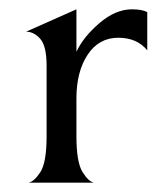

<svg xmlns="http://www.w3.org/2000/svg" viewBox="-20 -392 360 412"><path d="M263 -372Q285 -372 296 -366V-284Q274 -311 234 -311Q192 -311 168 -274.5Q144 -238 144 -181V-100Q144 -44 157 -23Q170 -2 182 0H41Q53 -2 66.5 -22.5Q80 -43 80 -100V-251Q80 -293 66.5 -308.5Q53 -324 36 -324L144 -372V-281Q159 -313 193.5 -342.5Q228 -372 263 -372Z"/></svg>

Font: BellefairVN
Style: Regular
Weight: 400
Designer: Nick Shinn, Liron Lavi Turkenic
Foundry: Shinntype
Version: Version 1.003